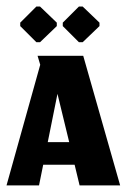

<svg xmlns="http://www.w3.org/2000/svg" viewBox="-26 -559 383 579"><path d="M83.7 -431.7H94.7L145.3 -480.3V-490.7L94.7 -539.3H83.7L35 -490.7V-480.3ZM212 -431.7H223.3L274 -480.3V-490.7L223.3 -539.3H212L163.3 -490.7V-480.3ZM214 0H336.3L225 -390.7H87.3L95.3 -363.7L-6.3 0H91.7L104.3 -62.3H199ZM147.3 -276 182.7 -130.3H118Z"/></svg>

Font: Jomhuria
Style: Regular
Weight: 400
Designer: Arabic design by Kourosh Beigpour, Latin design by Eben Sorkin, engineering by Lasse Fister and Khaled Hosney
Version: Version 1.0010